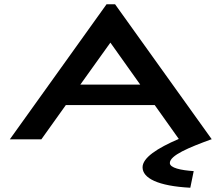

<svg xmlns="http://www.w3.org/2000/svg" viewBox="-20 -654 1040 901"><path d="M889 149C829 145 777 134 777 111C777 75 867 38 971 0H974L520 -634H480L26 0H174L289 -161H706L819 -2C716 42 649 87 649 131C649 182 721 219 873 227ZM498 -454 638 -257H357Z"/></svg>

Font: Inconsolata UltraExpanded
Style: Bold
Weight: 700
Width: 9
Monospace: yes
Designer: Raph Levien, Cyreal, Brenton Simpson
Foundry: Raph Levien, Cyreal, Google
Version: Version 3.100